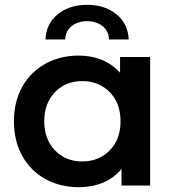

<svg xmlns="http://www.w3.org/2000/svg" viewBox="-20 -771 721 798"><path d="M604 -534V0H485V-69Q454 -31 408.5 -12Q363 7 308 7Q230 7 168.5 -27Q107 -61 72.5 -123Q38 -185 38 -267Q38 -349 72.5 -410.5Q107 -472 168.5 -506Q230 -540 308 -540Q360 -540 403.5 -522Q447 -504 479 -469V-534ZM481 -267Q481 -342 436 -388Q391 -434 322 -434Q253 -434 208.5 -388Q164 -342 164 -267Q164 -192 208.5 -146Q253 -100 322 -100Q391 -100 436 -146Q481 -192 481 -267ZM342 -751Q415 -751 463.5 -712Q512 -673 515 -607H433Q432 -642 406 -662.5Q380 -683 342 -683Q304 -683 278 -662.5Q252 -642 251 -607H169Q172 -673 220.5 -712Q269 -751 342 -751Z"/></svg>

Font: mBank SemiBold
Style: Regular
Weight: 600
Designer: Julieta Ulanovsky
Foundry: Julieta Ulanovsky
Version: Version 7.200